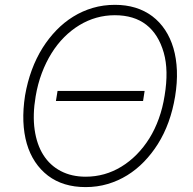

<svg xmlns="http://www.w3.org/2000/svg" viewBox="-20 -757 792 787"><path d="M82.7 -365.4Q101.9 -476.6 154.8 -561.1Q179.7 -600.5 211.1 -633Q242.5 -665.5 280 -688.7Q317.5 -712 360.4 -724.6Q403.4 -737.2 451.3 -737.2Q541.5 -737.2 604 -690.7Q634.9 -667.3 656.8 -634.2Q678.6 -601.2 690.9 -559.5Q703.1 -517.8 705.1 -468Q707 -418.3 697.8 -361.9Q679.3 -249.6 626.8 -166.2Q601.9 -126.8 570.5 -94.3Q539.1 -61.8 501.8 -38.7Q464.5 -15.6 421.5 -2.8Q378.6 9.9 331 9.9Q238.6 9.9 176.8 -36.9Q146 -60.4 123.9 -93.6Q101.9 -126.8 89.8 -168.3Q77.8 -209.9 75.8 -259.4Q73.9 -308.9 82.7 -365.4ZM331 -32.7Q410.2 -32.7 477.6 -73.9Q511.4 -94.5 540.3 -123.8Q569.2 -153.1 592.2 -189.8Q615.1 -226.6 631 -270.8Q647 -315 654.8 -365.4Q671.9 -468.4 651.3 -540.8Q629.6 -616.8 579.4 -655.7Q529.1 -694.6 450.6 -694.6Q372.9 -694.6 305.4 -653.8Q272 -633.5 243.1 -604.6Q214.1 -575.6 191.1 -538.5Q168 -501.4 151.3 -457Q134.6 -412.6 126.1 -361.9Q113.3 -286.2 122 -225.3Q130.7 -164.4 157.8 -121.6Q185 -78.8 229.2 -55.8Q273.4 -32.7 331 -32.7ZM215.9 -384.2H572.8L566.4 -343H209.2Z"/></svg>

Font: Inter P Extra Light
Style: Italic
Weight: 200
Italic angle: 9.39999°
Designer: Rasmus Andersson
Foundry: rsms
Version: Version 3.018;git-588b23468